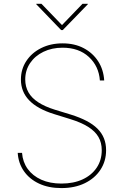

<svg xmlns="http://www.w3.org/2000/svg" viewBox="-20 -963 642 995"><path d="M298.3 11.7Q231.9 11.7 182.4 -11.5Q132.8 -34.7 104 -75.9Q75.2 -117.2 71.8 -170.9H94.2Q97.7 -123.5 123.5 -87.6Q149.4 -51.8 194.1 -31.7Q238.8 -11.7 298.3 -11.7Q361.3 -11.7 408.2 -33.4Q455.1 -55.2 481.2 -94.2Q507.3 -133.3 507.3 -184.6Q507.3 -223.6 490.2 -253.2Q473.1 -282.7 436.8 -305.7Q400.4 -328.6 341.3 -346.7L259.3 -372.1Q173.3 -398.9 130.9 -443.4Q88.4 -487.8 88.4 -550.8Q88.4 -604.5 116.5 -647Q144.5 -689.5 193.4 -713.9Q242.2 -738.3 304.2 -738.3Q366.7 -738.3 413.8 -713.4Q460.9 -688.5 488.8 -645.3Q516.6 -602.1 520 -545.9H497.6Q492.2 -620.1 440.4 -668Q388.7 -715.8 304.2 -715.8Q249 -715.8 205.1 -694.6Q161.1 -673.3 136 -636Q110.8 -598.6 110.8 -550.8Q110.8 -514.2 127.4 -484.6Q144 -455.1 178.2 -432.9Q212.4 -410.6 264.2 -394.5L347.2 -369.1Q394 -354.5 428.5 -336.4Q462.9 -318.4 485.4 -295.9Q507.8 -273.4 518.8 -245.8Q529.8 -218.3 529.8 -184.6Q529.8 -127.9 500.7 -83.5Q471.7 -39.1 419.7 -13.7Q367.7 11.7 298.3 11.7ZM194.8 -943.4 301.3 -833 407.7 -943.4H435.1V-940.9L305.2 -807.1H296.9L168 -940.9V-943.4Z"/></svg>

Font: Inter 17pt Thin
Style: Regular
Weight: 250
Version: Version 4.001;git-66647c0bb